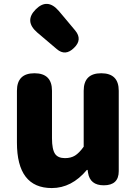

<svg xmlns="http://www.w3.org/2000/svg" viewBox="-20 -941 694 975"><path d="M243 14Q66 14 66 -217V-480Q66 -569 155 -569Q244 -569 244 -480V-239Q244 -182 260 -159Q275 -138 310 -138Q340 -138 361 -151Q382 -164 405 -196V-480Q405 -569 494 -569Q583 -569 583 -480V-284V-72Q583 0 507 0Q437 0 427 -64L425 -78H421Q344 14 243 14ZM268 -692 169 -776Q102 -834 161.5 -893.5Q221 -953 279 -885L311 -847L362 -786Q400 -740 356 -698Q312 -654 268 -692Z"/></svg>

Font: GenSenRounded TW H
Style: Regular
Weight: 900
Version: Version 1.501;PS 1;hotconv 16.6.51;makeotf.lib2.5.65220